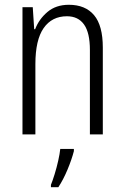

<svg xmlns="http://www.w3.org/2000/svg" viewBox="-20 -562 521 803"><path d="M268 -542Q337 -542 373.5 -498.5Q410 -455 410 -363V0H356V-353Q356 -425 331.5 -459.5Q307 -494 260 -494Q197 -494 162.5 -444.5Q128 -395 128 -294V0H74V-532H117L123 -440H127Q143 -482 178.5 -512Q214 -542 268 -542ZM289 70Q280 105 262.5 147Q245 189 224 221H193V211Q200 194 208.5 166.5Q217 139 223.5 110Q230 81 232 61H289Z"/></svg>

Font: Noto Sans Lao Condensed Light
Style: Regular
Weight: 300
Width: 3
Designer: Monotype Design Team
Foundry: Monotype Imaging Inc.
Version: Version 2.003; ttfautohint (v1.8.4.7-5d5b)